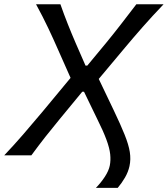

<svg xmlns="http://www.w3.org/2000/svg" viewBox="-42 -733 792 906"><path d="M410.5 153.5Q434.5 129 452.8 101Q471 73 476 48.5Q481 24 478 -5Q475 -34 460.2 -74Q445.5 -114 416.5 -172L354.5 -300H346L238.5 -169.5Q204.5 -128.5 172.5 -87.8Q140.5 -47 106 0H-22Q24 -48.5 67.5 -98.8Q111 -149 157 -204L291 -365.5L232 -498.5Q210 -549 185.2 -601.2Q160.5 -653.5 128 -713H243Q260 -664.5 278.5 -618Q297 -571.5 315 -530L361.5 -423.5H370L459.5 -531.5Q494 -573.5 529.8 -619.8Q565.5 -666 601.5 -713H730Q677 -657.5 631.2 -605.5Q585.5 -553.5 548 -508.5L424 -360.5L494.5 -213Q527.5 -144 546.2 -97.2Q565 -50.5 570.5 -15.8Q576 19 569 51Q563 78.5 547.8 104.8Q532.5 131 513.5 153.5Z"/></svg>

Font: Commissioner Flair
Style: Italic
Weight: 400
Italic angle: -12°
Designer: Kostas Bartsokas
Foundry: Kostas Bartsokas
Version: Version 1.000; ttfautohint (v1.8.3)